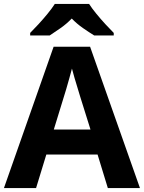

<svg xmlns="http://www.w3.org/2000/svg" viewBox="-20 -954 730 974"><path d="M527 0 475 -170H215L163 0H0L252 -717H437L690 0ZM387 -463Q382 -480 374 -506Q366 -532 358 -559Q350 -586 345 -606Q340 -586 331.5 -556.5Q323 -527 315.5 -500.5Q308 -474 304 -463L253 -297H439ZM432 -934Q446 -912 468.5 -884.5Q491 -857 515 -831Q539 -805 557 -787V-774H458Q432 -790 401 -811.5Q370 -833 344 -860Q318 -833 288 -812Q258 -791 232 -774H133V-787Q152 -806 175.5 -831.5Q199 -857 221.5 -884.5Q244 -912 258 -934Z"/></svg>

Font: Noto Sans Ol Chiki
Style: Regular
Weight: 400
Designer: Monotype Design Team, Lewis McGuffie
Foundry: Monotype Imaging Inc.
Version: Version 2.003